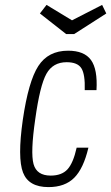

<svg xmlns="http://www.w3.org/2000/svg" viewBox="-20 -754 454 784"><path d="M341 -151H293Q279 -88 255.5 -62.5Q232 -37 187 -37Q130 -37 117 -84Q104 -131 124 -268Q143 -405 169.5 -452.5Q196 -500 252 -500Q297 -500 312.5 -475Q328 -450 326 -386H374Q379 -471 351.5 -509Q324 -547 258 -547Q177 -547 136.5 -484.5Q96 -422 73 -264Q51 -109 74 -49.5Q97 10 178 10Q245 10 283 -28Q321 -66 341 -151ZM283 -615 414 -699 397 -734 274 -671 170 -734 143 -699 250 -615Z"/></svg>

Font: Secuela Light
Style: Italic
Weight: 300
Italic angle: -8°
Designer: Fernando Haro
Foundry: deFharo
Version: Version 1.708